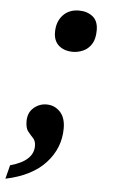

<svg xmlns="http://www.w3.org/2000/svg" viewBox="-66 -577 461 765"><g transform="rotate(5 164.5 -194.5)"><path d="M209 -375Q174 -375 152.5 -393.5Q131 -412 131 -447Q131 -489 155 -515Q179 -541 219 -541Q252 -541 274 -523.5Q296 -506 296 -469Q296 -434 283 -413.5Q270 -393 249.5 -384Q229 -375 209 -375ZM-15 152 -1 97Q91 72 91 12Q91 -8 80.5 -19Q70 -30 59.5 -43Q49 -56 49 -84Q49 -118 71.5 -137.5Q94 -157 123 -157Q155 -157 177 -134Q199 -111 199 -68Q199 11 144.5 70.5Q90 130 -15 152Z"/></g></svg>

Font: Noto Serif Tamil Condensed ExtraBold
Style: Italic
Weight: 800
Width: 3
Italic angle: -12°
Designer: Indian Type Foundry, Tom Grace, and the Monotype Design Team
Foundry: Monotype Imaging Inc.
Version: Version 2.003; ttfautohint (v1.8.4.7-5d5b)